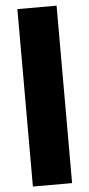

<svg xmlns="http://www.w3.org/2000/svg" viewBox="-59 -784 431 927"><g transform="rotate(-5 157.0 -320.0)"><path d="M62 110V-750H252V110Z"/></g></svg>

Font: Geist Black
Style: Regular
Weight: 400
Designer: Basement.studio, Andrés Briganti, Mateo Zaragoza
Foundry: Basement.studio, Vercel, Andrés Briganti, Guido Ferreyra, Mateo Zaragoza
Version: Version 1.401